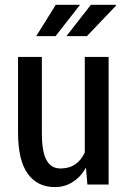

<svg xmlns="http://www.w3.org/2000/svg" viewBox="-20 -764 525 795"><path d="M335.9 -70.3Q314.5 -31.2 281.2 -10.7Q249 10.7 207 10.7Q134.8 10.7 94.7 -44.9Q54.7 -100.6 54.7 -215.8Q54.7 -227.5 54.7 -240.2Q54.7 -306.6 54.7 -418.9Q54.7 -446.3 54.7 -528.3Q79.1 -528.3 153.3 -528.3Q153.3 -450.2 153.3 -214.8Q153.3 -133.8 172.9 -100.6Q191.4 -66.4 230.5 -66.4Q266.6 -66.4 292 -84Q316.4 -100.6 331.1 -132.8Q331.1 -264.6 331.1 -528.3Q355.5 -528.3 429.7 -528.3Q429.7 -396.5 429.7 0Q408.2 0 341.8 0Q339.8 -17.6 335.9 -70.3ZM356.4 -744.1Q382.8 -744.1 459 -744.1Q459 -743.2 460.9 -741.2Q430.7 -710 339.8 -614.3Q318.4 -614.3 254.9 -614.3Q280.3 -646.5 356.4 -744.1ZM210.9 -744.1Q235.4 -744.1 311.5 -744.1Q286.1 -711.9 210 -614.3Q190.4 -614.3 129.9 -614.3Q150.4 -646.5 210.9 -744.1Z"/></svg>

Font: Noto Sans Hebrew DECATHLON 
Style: Regular
Weight: 400
Designer: Monotype Design team
Version: Version 1.03 uh